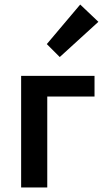

<svg xmlns="http://www.w3.org/2000/svg" viewBox="-20 -825 462 845"><path d="M73 0V-491H396V-400H188V0ZM243 -574 186 -631 333 -805 413 -729Z"/></svg>

Font: Giro Semibold
Style: Regular
Weight: 600
Designer: Paul D. Hunt
Foundry: Adobe Systems Incorporated
Version: Version 1.000;PS 1.0;hotconv 1.0.88;makeotf.lib2.5.647800